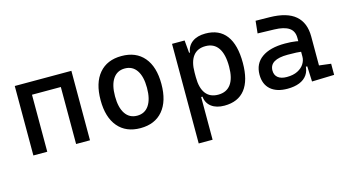

<svg xmlns="http://www.w3.org/2000/svg" viewBox="-82 -842 2508 1382"><g transform="rotate(-15 1172.0 -151.0)"><path d="M400.4 0V-517.6H503.9V0ZM82 0V-517.6H185.5V0ZM112.3 -424.8V-517.6H488.8V-424.8Z M878.9 9.8Q771.5 9.8 711.9 -60.5Q652.3 -130.9 652.3 -258.8Q652.3 -387.2 711.9 -457.3Q771.5 -527.3 878.9 -527.3Q986.8 -527.3 1046.1 -457.3Q1105.5 -387.2 1105.5 -258.8Q1105.5 -130.9 1046.1 -60.5Q986.8 9.8 878.9 9.8ZM878.9 -83Q936 -83 967 -128.9Q998 -174.8 998 -258.8Q998 -343.3 967 -388.9Q936 -434.6 878.9 -434.6Q821.8 -434.6 790.8 -388.9Q759.8 -343.3 759.8 -258.8Q759.8 -174.8 790.8 -128.9Q821.8 -83 878.9 -83Z M1253.9 224.6V-517.6H1347.7L1357.4 -408.2V224.6ZM1504.4 9.8Q1444.8 9.8 1408.4 -17.6Q1372.1 -44.9 1367.2 -93.8H1322.3L1357.4 -241.2Q1357.4 -161.1 1388.9 -119.6Q1420.4 -78.1 1481.4 -78.1Q1543.9 -78.1 1576.2 -122.6Q1608.4 -167 1608.4 -253.9Q1608.4 -345.7 1576.2 -392.6Q1543.9 -439.5 1481.4 -439.5Q1420.4 -439.5 1388.9 -397.9Q1357.4 -356.4 1357.4 -276.4L1322.3 -423.8H1362.3Q1369.1 -472.7 1406.5 -500Q1443.8 -527.3 1504.4 -527.3Q1606.4 -527.3 1658.7 -458Q1710.9 -388.7 1710.9 -253.9Q1710.9 -124 1658.7 -57.1Q1606.4 9.8 1504.4 9.8Z M2157.2 4.9 2150.4 -148.4 2136.7 -191.4V-325.2Q2136.7 -377 2100.3 -401.1Q2064 -425.3 1992.2 -427.2L1868.2 -430.7L1877.9 -522.5L1982.4 -521Q2110.8 -519 2173.1 -465.6Q2235.4 -412.1 2235.4 -309.6V-93.8L2323.2 -83V0ZM1974.6 9.8Q1893.6 9.8 1849.1 -29.3Q1804.7 -68.4 1804.7 -139.6Q1804.7 -221.7 1866 -265.6Q1927.2 -309.6 2039.1 -309.6Q2085.4 -309.6 2121.8 -304Q2158.2 -298.3 2186.5 -287.1L2165 -216.8Q2132.3 -224.1 2101.1 -225.3Q2069.8 -226.6 2037.1 -226.6Q1902.3 -226.6 1902.3 -144.5Q1902.3 -110.4 1925.5 -91.8Q1948.7 -73.2 1991.2 -73.2Q2039.6 -73.2 2072 -89.8Q2104.5 -106.4 2120.6 -132.3Q2136.7 -158.2 2136.7 -185.5V-242.2L2167 -109.4H2126L2142.6 -125Q2142.6 -80.1 2121.8 -50Q2101.1 -20 2063.5 -5.1Q2025.9 9.8 1974.6 9.8Z"/></g></svg>

Font: Cascadia Mono
Style: Regular
Weight: 400
Monospace: yes
Designer: Aaron Bell
Foundry: Saja Typeworks
Version: Version 2102.003